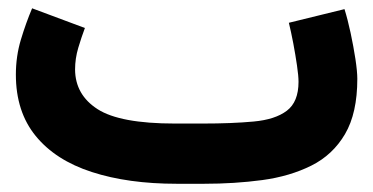

<svg xmlns="http://www.w3.org/2000/svg" viewBox="-20 -447 908 467"><path d="M476.1 0H410.2Q291.5 0 203.4 -28.6Q115.2 -57.1 66.9 -116.2Q18.6 -175.3 18.6 -265.6Q18.6 -310.1 30.8 -350.6Q43 -391.1 58.1 -426.8L186.5 -378.9Q178.2 -356.9 170.4 -330.8Q162.6 -304.7 162.6 -277.8Q163.1 -216.3 217.5 -181.4Q272 -146.5 405.3 -146.5H472.7Q544.4 -146.5 596.9 -151.4Q649.4 -156.2 677.7 -177.7Q706.1 -199.2 706.1 -248Q706.1 -262.2 702.4 -287.6Q698.7 -313 693.4 -341.3Q688 -369.6 682.6 -391.6L817.9 -424.8Q825.7 -399.9 832.8 -366.9Q839.8 -334 844.5 -303.5Q849.1 -272.9 849.1 -255.4Q849.1 -171.9 819.3 -121.1Q789.6 -70.3 737.3 -44.2Q685.1 -18.1 617.9 -9Q550.8 0 476.1 0Z"/></svg>

Font: Vazir Black FD-WOL
Style: Black-FD-WOL
Weight: 900
Designer: Saber Rastikerdar
Foundry: Saber Rastikerdar
Version: Version 30.0.0